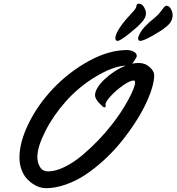

<svg xmlns="http://www.w3.org/2000/svg" viewBox="-20 -987 934 1016"><path d="M795.9 -588.9Q795.9 -558.1 782.7 -515.9Q769.5 -473.6 745.8 -426Q722.2 -378.4 688.2 -327.4Q654.3 -276.4 614.5 -228.3Q574.7 -180.2 527.1 -137Q479.5 -93.8 430.7 -61.5Q381.8 -29.3 327.6 -10.3Q273.4 8.8 222.7 8.8Q207 8.8 189 3.2Q170.9 -2.4 151.9 -15.4Q132.8 -28.3 117.7 -46.4Q102.5 -64.5 92.8 -92.5Q83 -120.6 83 -153.8Q83 -234.9 131.6 -334Q180.2 -433.1 261.7 -519Q348.6 -609.4 453.1 -665.8Q557.6 -722.2 651.9 -722.2Q670.4 -722.2 687 -713.9Q703.6 -705.6 703.6 -691.9Q703.6 -683.6 694.8 -671.9Q692.9 -669.4 688 -661.4Q683.1 -653.3 679.7 -649.9Q695.8 -653.8 713.9 -653.8Q747.6 -653.8 771.7 -632.3Q795.9 -610.8 795.9 -588.9ZM688 -561Q668 -561 631.3 -535.4Q594.7 -509.8 566.4 -479Q538.1 -448.2 538.1 -434.6Q538.1 -433.6 538.8 -431.6Q539.6 -429.7 539.6 -428.2Q539.6 -424.8 537.4 -421.6Q535.2 -418.5 532.2 -418.5Q525.9 -418.5 504.4 -442.1Q482.9 -465.8 482.9 -481.9Q482.9 -519.5 533.4 -567.4Q584 -615.2 646 -640.1Q577.6 -636.2 487.3 -582Q397 -527.8 328.1 -450.2Q261.2 -375 219.5 -292Q177.7 -209 177.7 -157.2Q177.7 -125.5 191.9 -102.8Q206.1 -80.1 234.9 -80.1Q273.9 -80.1 321.8 -103.5Q369.6 -127 414.8 -165Q460 -203.1 499 -243.7Q538.1 -284.2 570.8 -326.2Q623 -392.6 658.9 -459Q694.8 -525.4 694.8 -550.8Q694.8 -561 688 -561ZM653.3 -891.6Q658.7 -897.5 666.3 -905.8Q673.8 -914.1 677.5 -918Q681.2 -921.9 686 -927.5Q690.9 -933.1 693.1 -936.3Q695.3 -939.5 697.8 -943.6Q700.2 -947.8 701.2 -951.2Q702.1 -954.6 702.6 -958.5Q704.1 -967.3 713.4 -967.3Q732.4 -967.3 742.4 -948.7Q752.4 -930.2 752.4 -917.5Q752.4 -890.1 724.6 -863.3Q711.4 -847.2 663.6 -808.8Q615.7 -770.5 601.6 -770.5Q596.2 -770.5 593.3 -774.9Q590.3 -779.3 590.3 -783.2Q590.3 -819.3 653.3 -891.6ZM802.7 -896.5Q816.4 -907.7 828.4 -923.6Q840.3 -939.5 847.4 -948Q854.5 -956.5 861.3 -956.5Q875 -956.5 884.3 -939.5Q893.6 -922.4 893.6 -907.2Q893.6 -868.2 852.5 -840.3Q838.4 -827.1 788.6 -798.8Q738.8 -770.5 721.7 -770.5Q716.3 -770.5 713.4 -774.7Q710.4 -778.8 710.4 -783.2Q710.4 -786.6 712.4 -792.5Q723.1 -820.8 744.6 -844Q766.1 -867.2 802.7 -896.5Z"/></svg>

Font: Yellowtail
Style: Regular
Weight: 400
Designer: Astigmatic (AOETI)
Foundry: Astigmatic (AOETI)
Version: Version 1.000